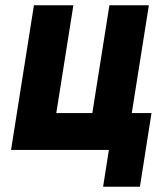

<svg xmlns="http://www.w3.org/2000/svg" viewBox="-20 -570 640 730"><path d="M512 140H372L394 0H22L109 -550H259L194 -140H331L396 -550H546L481 -140H556Z"/></svg>

Font: JetBrains Mono Extra Bold
Style: Italic
Weight: 800
Italic angle: -9°
Monospace: yes
Designer: Philipp Nurullin, Konstantin Bulenkov
Foundry: JetBrains
Version: 2.002